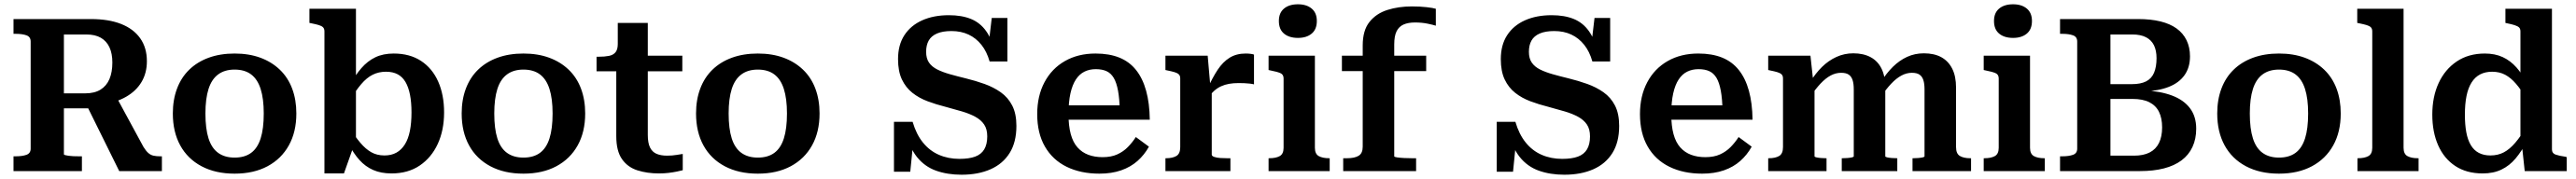

<svg xmlns="http://www.w3.org/2000/svg" viewBox="-20 -799 12013 836"><path d="M378 -320 536 0H735V-69H726Q709 -69 695.5 -72Q682 -75 671 -85Q660 -95 649 -113L520 -351ZM278 -79V-638H382Q424 -638 450.5 -622.5Q477 -607 490.5 -578Q504 -549 504 -507Q504 -462 490.5 -430Q477 -398 449 -380.5Q421 -363 377 -363H257V-293H411Q419 -294 425.5 -296.5Q432 -299 439.5 -302.5Q447 -306 454 -310Q521 -320 568 -347Q615 -374 640 -416Q665 -458 665 -513Q665 -576 634 -620Q603 -664 545 -687Q487 -710 404 -710H43V-641H54Q84 -641 103.5 -634Q123 -627 123 -605V-105Q123 -83 103.5 -76Q84 -69 54 -69H43V0H362V-69H347Q334 -69 321.5 -69.5Q309 -70 299.5 -71.5Q290 -73 284 -74.5Q278 -76 278 -79Z M1362 -269Q1362 -183 1327 -120Q1292 -57 1227.5 -22.5Q1163 12 1074 12Q985 12 920 -22.5Q855 -57 820.5 -120Q786 -183 786 -269Q786 -333 805.5 -385Q825 -437 862.5 -473.5Q900 -510 953.5 -529.5Q1007 -549 1074 -549Q1141 -549 1194 -529.5Q1247 -510 1285 -473.5Q1323 -437 1342.5 -385Q1362 -333 1362 -269ZM938 -269Q938 -198 952.5 -152.5Q967 -107 997.5 -85Q1028 -63 1074 -63Q1121 -63 1151 -85Q1181 -107 1195.5 -152.5Q1210 -198 1210 -269Q1210 -338 1195.5 -383.5Q1181 -429 1151 -451.5Q1121 -474 1074 -474Q1028 -474 997.5 -451.5Q967 -429 952.5 -383.5Q938 -338 938 -269Z M1806 11Q1757 11 1720.5 -5Q1684 -21 1656.5 -51.5Q1629 -82 1607 -125L1610 -203Q1636 -161 1660.5 -132Q1685 -103 1711.5 -88Q1738 -73 1773 -73Q1805 -73 1828.5 -86Q1852 -99 1868 -124.5Q1884 -150 1891.5 -187.5Q1899 -225 1899 -274Q1899 -321 1892 -356.5Q1885 -392 1871 -416Q1857 -440 1834.5 -452Q1812 -464 1780 -464Q1746 -464 1718 -450Q1690 -436 1664.5 -406Q1639 -376 1610 -328L1609 -397Q1636 -447 1665 -480.5Q1694 -514 1730.5 -531.5Q1767 -549 1816 -549Q1891 -549 1943.5 -514.5Q1996 -480 2023.5 -418Q2051 -356 2051 -274Q2051 -191 2021.5 -127Q1992 -63 1937.5 -26Q1883 11 1806 11ZM1493 -652Q1493 -665 1486.5 -671.5Q1480 -678 1466.5 -682Q1453 -686 1433 -690L1423 -692V-758H1640V-122L1629 -116L1584 11H1493Z M2709 -269Q2709 -183 2674 -120Q2639 -57 2574.5 -22.5Q2510 12 2421 12Q2332 12 2267 -22.5Q2202 -57 2167.5 -120Q2133 -183 2133 -269Q2133 -333 2152.5 -385Q2172 -437 2209.5 -473.5Q2247 -510 2300.5 -529.5Q2354 -549 2421 -549Q2488 -549 2541 -529.5Q2594 -510 2632 -473.5Q2670 -437 2689.5 -385Q2709 -333 2709 -269ZM2285 -269Q2285 -198 2299.5 -152.5Q2314 -107 2344.5 -85Q2375 -63 2421 -63Q2468 -63 2498 -85Q2528 -107 2542.5 -152.5Q2557 -198 2557 -269Q2557 -338 2542.5 -383.5Q2528 -429 2498 -451.5Q2468 -474 2421 -474Q2375 -474 2344.5 -451.5Q2314 -429 2299.5 -383.5Q2285 -338 2285 -269Z M2762 -466V-534H2771Q2800 -534 2820 -538Q2840 -542 2850.5 -555Q2861 -568 2861 -594L2952 -539H3162V-466ZM3001 -169Q3001 -131 3011.5 -110Q3022 -89 3042 -80.5Q3062 -72 3091 -72Q3115 -72 3135.5 -75.5Q3156 -79 3164 -80V-4Q3153 -1 3135.5 2.5Q3118 6 3097.5 8.5Q3077 11 3053 11Q2998 11 2952.5 -3.5Q2907 -18 2880.5 -56Q2854 -94 2854 -163V-522L2861 -530V-692H3001Z M3802 -269Q3802 -183 3767 -120Q3732 -57 3667.5 -22.5Q3603 12 3514 12Q3425 12 3360 -22.5Q3295 -57 3260.5 -120Q3226 -183 3226 -269Q3226 -333 3245.5 -385Q3265 -437 3302.5 -473.5Q3340 -510 3393.5 -529.5Q3447 -549 3514 -549Q3581 -549 3634 -529.5Q3687 -510 3725 -473.5Q3763 -437 3782.5 -385Q3802 -333 3802 -269ZM3378 -269Q3378 -198 3392.5 -152.5Q3407 -107 3437.5 -85Q3468 -63 3514 -63Q3561 -63 3591 -85Q3621 -107 3635.5 -152.5Q3650 -198 3650 -269Q3650 -338 3635.5 -383.5Q3621 -429 3591 -451.5Q3561 -474 3514 -474Q3468 -474 3437.5 -451.5Q3407 -429 3392.5 -383.5Q3378 -338 3378 -269Z M4454 -57Q4499 -57 4527.5 -67.5Q4556 -78 4570 -101.5Q4584 -125 4584 -162Q4584 -196 4569.5 -217.5Q4555 -239 4528.5 -253.5Q4502 -268 4466.5 -278.5Q4431 -289 4390 -300Q4346 -311 4306 -326Q4266 -341 4235 -365.5Q4204 -390 4186 -428Q4168 -466 4168 -523Q4168 -589 4197.5 -634.5Q4227 -680 4280.5 -704Q4334 -728 4405 -728Q4465 -728 4508 -710.5Q4551 -693 4579 -653.5Q4607 -614 4622 -549L4589 -579L4605 -715H4678V-512H4595Q4582 -558 4557 -589.5Q4532 -621 4497 -637.5Q4462 -654 4417 -654Q4376 -654 4349.5 -642.5Q4323 -631 4311 -609.5Q4299 -588 4299 -557Q4299 -526 4312.5 -506.5Q4326 -487 4351 -474.5Q4376 -462 4409.5 -452.5Q4443 -443 4484 -433Q4529 -422 4571 -407Q4613 -392 4647 -368Q4681 -344 4700.5 -306Q4720 -268 4720 -211Q4720 -135 4688.5 -84.5Q4657 -34 4599.5 -8.5Q4542 17 4464 17Q4398 17 4345 -2Q4292 -21 4256 -66Q4220 -111 4205 -188L4241 -157L4225 3H4149V-230H4236Q4253 -172 4284 -133.5Q4315 -95 4358.5 -76Q4402 -57 4454 -57Z M4963 -265Q4963 -211 4973.5 -172.5Q4984 -134 5005 -110.5Q5026 -87 5055.5 -76Q5085 -65 5122 -65Q5162 -65 5190.5 -78Q5219 -91 5240 -112.5Q5261 -134 5277 -159L5338 -114Q5317 -76 5285 -47.5Q5253 -19 5208.5 -3.5Q5164 12 5107 12Q5020 12 4954.5 -20Q4889 -52 4853 -114.5Q4817 -177 4817 -266Q4817 -351 4851 -415Q4885 -479 4946.5 -514Q5008 -549 5089 -549Q5153 -549 5200 -530Q5247 -511 5278 -472Q5309 -433 5325 -375Q5341 -317 5342 -240H4928V-307H5226L5202 -281Q5201 -337 5194 -375Q5187 -413 5174 -435Q5161 -457 5140.5 -466.5Q5120 -476 5090 -476Q5061 -476 5037.5 -464.5Q5014 -453 4997.5 -428Q4981 -403 4972 -363Q4963 -323 4963 -265Z M5828 -544V-405Q5821 -407 5808.5 -408.5Q5796 -410 5782.5 -410.5Q5769 -411 5756 -411Q5732 -411 5712 -407.5Q5692 -404 5674.5 -396Q5657 -388 5642 -374.5Q5627 -361 5612 -342L5610 -382Q5634 -436 5658.5 -473Q5683 -510 5714.5 -529.5Q5746 -549 5789 -549Q5802 -549 5813 -547.5Q5824 -546 5828 -544ZM5415 0V-60H5418Q5448 -60 5466 -70.5Q5484 -81 5484 -112V-433Q5484 -445 5477.5 -451.5Q5471 -458 5457.5 -462Q5444 -466 5424 -470L5415 -472V-539H5612L5625 -390L5631 -394V-77Q5631 -70 5643 -66Q5655 -62 5671.5 -61Q5688 -60 5703 -60H5718V0Z M6033 -622Q5992 -622 5968 -642Q5944 -662 5944 -701Q5944 -739 5968 -759Q5992 -779 6033 -779Q6073 -779 6097 -759Q6121 -739 6121 -701Q6121 -662 6097 -642Q6073 -622 6033 -622ZM6112 -539V-109Q6112 -80 6130 -70Q6148 -60 6179 -60H6181V0H5896V-60H5899Q5930 -60 5948 -70Q5966 -80 5966 -109V-433Q5966 -451 5951 -457.5Q5936 -464 5905 -470L5896 -472V-539Z M6238 -539H6631V-467H6238ZM6676 -758V-679Q6664 -683 6637.5 -688.5Q6611 -694 6579 -694Q6547 -694 6525.5 -684.5Q6504 -675 6493 -653Q6482 -631 6482 -591V-69Q6482 -66 6495 -64Q6508 -62 6527 -61Q6546 -60 6565 -60H6584V0H6244V-60H6262Q6297 -60 6316 -71.5Q6335 -83 6335 -114V-587Q6335 -657 6366.5 -696.5Q6398 -736 6450 -752.5Q6502 -769 6564 -769Q6602 -769 6633 -765.5Q6664 -762 6676 -758Z M7265 -57Q7310 -57 7338.5 -67.5Q7367 -78 7381 -101.5Q7395 -125 7395 -162Q7395 -196 7380.5 -217.5Q7366 -239 7339.5 -253.5Q7313 -268 7277.5 -278.5Q7242 -289 7201 -300Q7157 -311 7117 -326Q7077 -341 7046 -365.5Q7015 -390 6997 -428Q6979 -466 6979 -523Q6979 -589 7008.5 -634.5Q7038 -680 7091.5 -704Q7145 -728 7216 -728Q7276 -728 7319 -710.5Q7362 -693 7390 -653.5Q7418 -614 7433 -549L7400 -579L7416 -715H7489V-512H7406Q7393 -558 7368 -589.5Q7343 -621 7308 -637.5Q7273 -654 7228 -654Q7187 -654 7160.5 -642.5Q7134 -631 7122 -609.5Q7110 -588 7110 -557Q7110 -526 7123.5 -506.5Q7137 -487 7162 -474.5Q7187 -462 7220.5 -452.5Q7254 -443 7295 -433Q7340 -422 7382 -407Q7424 -392 7458 -368Q7492 -344 7511.5 -306Q7531 -268 7531 -211Q7531 -135 7499.5 -84.5Q7468 -34 7410.5 -8.5Q7353 17 7275 17Q7209 17 7156 -2Q7103 -21 7067 -66Q7031 -111 7016 -188L7052 -157L7036 3H6960V-230H7047Q7064 -172 7095 -133.5Q7126 -95 7169.5 -76Q7213 -57 7265 -57Z M7774 -265Q7774 -211 7784.5 -172.5Q7795 -134 7816 -110.5Q7837 -87 7866.5 -76Q7896 -65 7933 -65Q7973 -65 8001.5 -78Q8030 -91 8051 -112.5Q8072 -134 8088 -159L8149 -114Q8128 -76 8096 -47.5Q8064 -19 8019.5 -3.5Q7975 12 7918 12Q7831 12 7765.5 -20Q7700 -52 7664 -114.5Q7628 -177 7628 -266Q7628 -351 7662 -415Q7696 -479 7757.5 -514Q7819 -549 7900 -549Q7964 -549 8011 -530Q8058 -511 8089 -472Q8120 -433 8136 -375Q8152 -317 8153 -240H7739V-307H8037L8013 -281Q8012 -337 8005 -375Q7998 -413 7985 -435Q7972 -457 7951.5 -466.5Q7931 -476 7901 -476Q7872 -476 7848.5 -464.5Q7825 -453 7808.5 -428Q7792 -403 7783 -363Q7774 -323 7774 -265Z M8226 0V-60H8229Q8259 -60 8277 -70.5Q8295 -81 8295 -112V-433Q8295 -445 8288.5 -451.5Q8282 -458 8268.5 -462Q8255 -466 8235 -470L8226 -472V-539H8423L8436 -419L8442 -416V-69Q8442 -66 8451 -64Q8460 -62 8472 -61Q8484 -60 8494 -60H8498V0ZM8828 0H8569V-60H8572Q8583 -60 8595.5 -61Q8608 -62 8616.5 -64Q8625 -66 8625 -69V-382Q8625 -408 8619.5 -425Q8614 -442 8601.5 -450.5Q8589 -459 8566 -459Q8541 -459 8517.5 -446.5Q8494 -434 8470 -408.5Q8446 -383 8419 -343L8421 -415Q8447 -457 8477 -486.5Q8507 -516 8544 -533Q8581 -550 8623 -550Q8670 -550 8703.5 -532Q8737 -514 8754.5 -478.5Q8772 -443 8772 -390V-69Q8772 -66 8781 -64Q8790 -62 8802.5 -61Q8815 -60 8826 -60H8828ZM9172 0H8899V-60H8902Q8913 -60 8925.5 -61Q8938 -62 8946.5 -64Q8955 -66 8955 -69V-382Q8955 -408 8949.5 -425Q8944 -442 8931.5 -450.5Q8919 -459 8896 -459Q8871 -459 8847 -446Q8823 -433 8799.5 -408Q8776 -383 8749 -344L8751 -415Q8777 -457 8807.5 -487Q8838 -517 8874 -533.5Q8910 -550 8952 -550Q9000 -550 9033 -532Q9066 -514 9084 -478.5Q9102 -443 9102 -390V-112Q9102 -81 9120 -70.5Q9138 -60 9168 -60H9172Z M9368 -622Q9327 -622 9303 -642Q9279 -662 9279 -701Q9279 -739 9303 -759Q9327 -779 9368 -779Q9408 -779 9432 -759Q9456 -739 9456 -701Q9456 -662 9432 -642Q9408 -622 9368 -622ZM9447 -539V-109Q9447 -80 9465 -70Q9483 -60 9514 -60H9516V0H9231V-60H9234Q9265 -60 9283 -70Q9301 -80 9301 -109V-433Q9301 -451 9286 -457.5Q9271 -464 9240 -470L9231 -472V-539Z M9951 -710Q10010 -710 10055 -699Q10100 -688 10130.5 -666Q10161 -644 10177 -611Q10193 -578 10193 -536Q10193 -484 10167.5 -448Q10142 -412 10093.5 -393Q10045 -374 9976 -372L10008 -397V-348L9980 -377Q10056 -373 10110 -352.5Q10164 -332 10193 -293.5Q10222 -255 10222 -198Q10222 -150 10204.5 -112.5Q10187 -75 10153.5 -50Q10120 -25 10071.5 -12.5Q10023 0 9960 0H9587V-69H9598Q9628 -69 9647.5 -76Q9667 -83 9667 -105V-605Q9667 -627 9647.5 -634Q9628 -641 9598 -641H9587V-710ZM9784 -406H9922Q9963 -406 9988.5 -419Q10014 -432 10025.5 -459.5Q10037 -487 10037 -527Q10037 -563 10025 -587.5Q10013 -612 9988 -625Q9963 -638 9924 -638H9822V-72H9932Q9976 -72 10005 -87Q10034 -102 10048.5 -131.5Q10063 -161 10063 -204Q10063 -247 10048.5 -276.5Q10034 -306 10003.5 -321.5Q9973 -337 9924 -337H9784Z M10896 -269Q10896 -183 10861 -120Q10826 -57 10761.5 -22.5Q10697 12 10608 12Q10519 12 10454 -22.5Q10389 -57 10354.5 -120Q10320 -183 10320 -269Q10320 -333 10339.5 -385Q10359 -437 10396.5 -473.5Q10434 -510 10487.5 -529.5Q10541 -549 10608 -549Q10675 -549 10728 -529.5Q10781 -510 10819 -473.5Q10857 -437 10876.5 -385Q10896 -333 10896 -269ZM10472 -269Q10472 -198 10486.5 -152.5Q10501 -107 10531.5 -85Q10562 -63 10608 -63Q10655 -63 10685 -85Q10715 -107 10729.5 -152.5Q10744 -198 10744 -269Q10744 -338 10729.5 -383.5Q10715 -429 10685 -451.5Q10655 -474 10608 -474Q10562 -474 10531.5 -451.5Q10501 -429 10486.5 -383.5Q10472 -338 10472 -269Z M11189 -758V-109Q11189 -80 11207 -70Q11225 -60 11256 -60H11259V0H10974V-60H10976Q11007 -60 11025 -70Q11043 -80 11043 -109V-652Q11043 -665 11036.5 -671.5Q11030 -678 11016.5 -682Q11003 -686 10983 -690L10973 -692V-758Z M11881 -101Q11881 -83 11898 -77Q11915 -71 11944 -67L11950 -65V0H11754L11741 -121L11734 -115V-652Q11734 -665 11727.5 -671Q11721 -677 11707 -681.5Q11693 -686 11673 -690L11664 -692V-758H11881ZM11568 -549Q11615 -549 11651 -532.5Q11687 -516 11715.5 -484Q11744 -452 11765 -406L11763 -336Q11738 -379 11713.5 -407.5Q11689 -436 11662.5 -450Q11636 -464 11602 -464Q11570 -464 11546 -451.5Q11522 -439 11506 -413.5Q11490 -388 11482.5 -350.5Q11475 -313 11475 -264Q11475 -217 11481.5 -181.5Q11488 -146 11502.5 -121.5Q11517 -97 11540 -85Q11563 -73 11594 -73Q11629 -73 11656.5 -87.5Q11684 -102 11710 -132.5Q11736 -163 11764 -210L11765 -141Q11740 -93 11711.5 -59Q11683 -25 11645.5 -7Q11608 11 11558 11Q11483 11 11430.5 -23.5Q11378 -58 11350.5 -120Q11323 -182 11323 -264Q11323 -347 11352.5 -411Q11382 -475 11437 -512Q11492 -549 11568 -549Z"/></svg>

Font: Roboto Serif SemiBold
Style: Regular
Weight: 600
Designer: Greg Gazdowicz
Foundry: Commercial Type
Version: Version 1.008